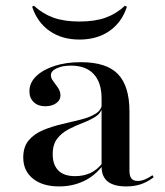

<svg xmlns="http://www.w3.org/2000/svg" viewBox="-20 -647 583 678"><path d="M338.7 -207.3V-299.2Q338.7 -355.6 310.9 -385.5Q283.1 -415.3 230.6 -415.3Q200 -415.3 179.8 -405.6Q159.7 -396 159.7 -381.5Q159.7 -371 168.1 -360.1Q176.6 -349.2 185.1 -336.7Q193.5 -324.2 193.5 -309.7Q193.5 -293.5 178.6 -282.7Q163.7 -271.8 139.5 -271.8Q114.5 -271.8 99.2 -286.3Q83.9 -300.8 83.9 -324.2Q83.9 -354.8 107.7 -377.8Q131.5 -400.8 172.2 -414.1Q212.9 -427.4 265.3 -427.4Q356.5 -427.4 396.8 -385.1Q437.1 -342.7 437.1 -254V-207.3ZM188.7 11.3Q130.6 11.3 96.4 -16.1Q62.1 -43.5 62.1 -91.1Q62.1 -129 81.9 -152Q101.6 -175 133.1 -187.9Q164.5 -200.8 199.6 -208.9Q234.7 -216.9 266.5 -225Q298.4 -233.1 319 -246.4Q339.5 -259.7 340.3 -282.3L341.1 -266.9Q336.3 -246.8 316.9 -234.7Q297.6 -222.6 272.2 -212.9Q246.8 -203.2 222.6 -190.7Q198.4 -178.2 182.3 -157.7Q166.1 -137.1 166.1 -102.4Q166.1 -65.3 185.9 -45.2Q205.6 -25 245.2 -25Q275 -25 298.8 -35.9Q322.6 -46.8 341.9 -71V-61.3Q313.7 -25 274.6 -6.9Q235.5 11.3 188.7 11.3ZM437.1 -44.4Q437.1 -25.8 444 -16.9Q450.8 -8.1 466.1 -8.1Q478.2 -8.1 490.7 -12.9Q503.2 -17.7 518.5 -28.2L522.6 -21Q500 -4 477.4 3.6Q454.8 11.3 425.8 11.3Q382.3 11.3 360.5 -6Q338.7 -23.4 338.7 -58.9V-207.3H437.1ZM260.5 -507.3Q198.4 -507.3 154.8 -537.9Q111.3 -568.5 93.5 -623.4L100 -626.6Q130.6 -598.4 168.5 -584.7Q206.5 -571 260.5 -571Q315.3 -571 353.2 -584.7Q391.1 -598.4 421 -626.6L428.2 -623.4Q410.5 -568.5 366.9 -537.9Q323.4 -507.3 260.5 -507.3Z"/></svg>

Font: Playfair 144pt SemiExpanded SemiBold
Style: Regular
Weight: 600
Width: 6
Designer: Claus Eggers Sørensen
Foundry: Claus Eggers Sørensen
Version: Version 2.203